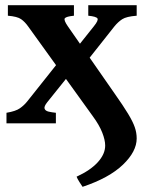

<svg xmlns="http://www.w3.org/2000/svg" viewBox="-20 -474 562 738"><path d="M505.4 -413.6Q465.8 -410.6 449.7 -400.1Q433.6 -389.6 419.4 -372.1L289.6 -208L239.3 -245.6L340.8 -373Q359.4 -396 354.5 -403.3Q349.6 -410.6 319.3 -413.6V-454.1H505.4ZM264.2 -413.6Q234.4 -410.6 229.2 -403.8Q224.1 -397 240.7 -373L420.4 -114.7Q454.1 -66.9 472.4 -36.6Q490.7 -6.3 498 14.9Q505.4 36.1 505.4 58.1Q505.4 108.4 452.4 159.2Q399.4 210 297.4 244.1Q293.9 239.3 285.4 225.8Q276.9 212.4 274.4 205.1Q327.6 180.7 356 149.4Q384.3 118.2 384.3 85.4Q384.3 64.5 373 35.6Q361.8 6.8 336.4 -27.8L88.4 -372.1Q75.7 -390.1 61 -400.4Q46.4 -410.6 10.3 -413.6V-454.1H264.2ZM161.6 -81.1Q148.4 -64.5 151.4 -56.2Q154.3 -47.9 167 -44.9Q179.7 -42 194.8 -40.5V0H4.9V-40.5Q40.5 -46.4 56.6 -57.9Q72.8 -69.3 84.5 -84L219.2 -253.4L268.6 -214.4Z"/></svg>

Font: Gentium Book Plus
Style: Bold
Weight: 700
Designer: Victor Gaultney, Annie Olsen, Iska Routamaa, Becca Hirsbrunner
Foundry: SIL International
Version: Version 6.101